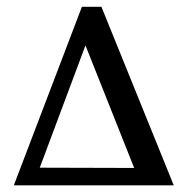

<svg xmlns="http://www.w3.org/2000/svg" viewBox="-20 -558 563 578"><path d="M21.6 0 226.6 -537.6H285.3L503.1 0ZM383.9 -52.4 237.3 -421.3 99.7 -53.2Z"/></svg>

Font: Parastoo
Style: Regular
Weight: 400
Foundry: Saber Rastikerdar (saber.rastikerdar@gmail.com)
Version: Version 3.000